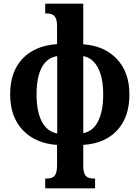

<svg xmlns="http://www.w3.org/2000/svg" viewBox="-20 -780 757 1040"><path d="M225 187H236Q263 187 276 172Q289 157 289 116V5Q172 -3 103.5 -75Q35 -147 35 -269Q35 -391 102 -462Q169 -533 289 -541V-639Q289 -677 275.5 -692Q262 -707 236 -707H225V-760H431V-540Q546 -532 613.5 -460Q681 -388 681 -269Q681 -146 615 -74.5Q549 -3 431 5V116Q431 157 444 172Q457 187 486 187H495V240H225ZM290 -476Q235 -468 206.5 -415Q178 -362 178 -269Q178 -176 206.5 -121.5Q235 -67 290 -57ZM539 -269Q539 -359 510.5 -413Q482 -467 431 -476V-59Q483 -68 511 -122.5Q539 -177 539 -269Z"/></svg>

Font: Noto Serif CondExtraBold
Style: Regular
Weight: 800
Width: 3
Designer: Monotype Design Team
Foundry: Monotype Imaging Inc.
Version: Version 1.001